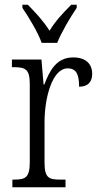

<svg xmlns="http://www.w3.org/2000/svg" viewBox="-20 -786 420 806"><path d="M155 -606H220C238 -651 276 -715 302 -753V-766H279C243 -730 213 -698 188 -657C162 -698 132 -730 97 -766H74V-753C100 -715 139 -651 155 -606ZM32 0H255V-32H235C186 -32 167 -38 167 -103V-275C167 -374 199 -499 264 -499C302 -499 312 -471 312 -422C351 -422 367 -444 367 -476C367 -517 341 -545 287 -545C217 -545 188 -489 166 -431H163L154 -536H30V-504H35C86 -504 105 -497 105 -433V-106C105 -39 86 -32 37 -32H32Z"/></svg>

Font: Noto Serif Hebrew Condensed Light
Style: Regular
Weight: 300
Width: 3
Designer: Monotype Design Team
Foundry: Monotype Imaging Inc.
Version: Version 2.004